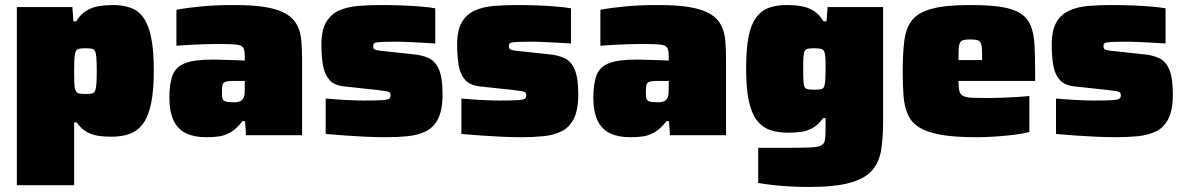

<svg xmlns="http://www.w3.org/2000/svg" viewBox="-20 -538 4716 764"><path d="M47 199V-510H268L272 -453H283Q300 -481 323 -495Q346 -509 373 -513.5Q400 -518 428 -518Q470 -518 501 -506.5Q532 -495 552 -466Q572 -437 582 -386.5Q592 -336 592 -258Q592 -179 581.5 -127.5Q571 -76 550 -47Q529 -18 498 -6Q467 6 424 6Q399 6 374.5 3Q350 0 327 -12Q304 -24 285 -51H275V199ZM319 -164Q336 -164 345.5 -166Q355 -168 358.5 -176.5Q362 -185 363.5 -203.5Q365 -222 365 -255Q365 -288 363.5 -307Q362 -326 358.5 -334Q355 -342 345.5 -344Q336 -346 319 -346Q299 -346 290 -342.5Q281 -339 278 -322Q276 -310 275.5 -294.5Q275 -279 275 -255Q275 -231 275.5 -214.5Q276 -198 277 -190Q281 -171 290.5 -167.5Q300 -164 319 -164Z M800 8Q753 8 720.5 -7.5Q688 -23 671 -58Q654 -93 654 -149Q654 -206 667 -239.5Q680 -273 717.5 -287Q755 -301 827 -301Q835 -301 850 -300.5Q865 -300 883.5 -299.5Q902 -299 920.5 -298.5Q939 -298 954 -297V-313Q954 -332 950.5 -342.5Q947 -353 936 -357Q925 -361 902 -362Q879 -363 841 -363Q817 -363 789.5 -362Q762 -361 734.5 -359.5Q707 -358 682 -356V-499Q723 -507 781 -512.5Q839 -518 911 -518Q990 -518 1040.5 -509Q1091 -500 1120 -482Q1149 -464 1162.5 -437.5Q1176 -411 1179 -377Q1182 -343 1182 -301V0H959L955 -56H945Q921 -25 897.5 -11.5Q874 2 850 5Q826 8 800 8ZM909 -131Q921 -131 929.5 -133Q938 -135 942.5 -139.5Q947 -144 950 -151Q953 -158 953.5 -167.5Q954 -177 954 -189V-216H911Q889 -216 878.5 -213Q868 -210 865.5 -200.5Q863 -191 863 -169Q863 -155 865 -146.5Q867 -138 877 -134.5Q887 -131 909 -131Z M1516 8Q1478 8 1434.5 6Q1391 4 1350 1Q1309 -2 1276 -5V-146Q1297 -144 1318 -142.5Q1339 -141 1359 -140Q1379 -139 1396 -138.5Q1413 -138 1426 -138Q1478 -138 1500.5 -139.5Q1523 -141 1528.5 -145.5Q1534 -150 1534 -159Q1534 -166 1531 -169.5Q1528 -173 1517 -175Q1506 -177 1481 -180L1351 -194Q1310 -198 1290.5 -220.5Q1271 -243 1265 -279Q1259 -315 1259 -361Q1259 -418 1278 -450Q1297 -482 1330 -496.5Q1363 -511 1406 -514.5Q1449 -518 1497 -518Q1536 -518 1577 -516.5Q1618 -515 1653.5 -512Q1689 -509 1712 -505V-365Q1681 -367 1652 -368.5Q1623 -370 1600.5 -371Q1578 -372 1567 -372Q1518 -372 1496.5 -371Q1475 -370 1470 -366.5Q1465 -363 1465 -355Q1465 -348 1467 -344.5Q1469 -341 1479 -338.5Q1489 -336 1513 -334L1624 -322Q1659 -319 1685.5 -307Q1712 -295 1726.5 -262Q1741 -229 1741 -163Q1741 -100 1723 -65Q1705 -30 1673.5 -15Q1642 0 1601.5 4Q1561 8 1516 8Z M2056 8Q2018 8 1974.5 6Q1931 4 1890 1Q1849 -2 1816 -5V-146Q1837 -144 1858 -142.5Q1879 -141 1899 -140Q1919 -139 1936 -138.5Q1953 -138 1966 -138Q2018 -138 2040.5 -139.5Q2063 -141 2068.5 -145.5Q2074 -150 2074 -159Q2074 -166 2071 -169.5Q2068 -173 2057 -175Q2046 -177 2021 -180L1891 -194Q1850 -198 1830.5 -220.5Q1811 -243 1805 -279Q1799 -315 1799 -361Q1799 -418 1818 -450Q1837 -482 1870 -496.5Q1903 -511 1946 -514.5Q1989 -518 2037 -518Q2076 -518 2117 -516.5Q2158 -515 2193.5 -512Q2229 -509 2252 -505V-365Q2221 -367 2192 -368.5Q2163 -370 2140.5 -371Q2118 -372 2107 -372Q2058 -372 2036.5 -371Q2015 -370 2010 -366.5Q2005 -363 2005 -355Q2005 -348 2007 -344.5Q2009 -341 2019 -338.5Q2029 -336 2053 -334L2164 -322Q2199 -319 2225.5 -307Q2252 -295 2266.5 -262Q2281 -229 2281 -163Q2281 -100 2263 -65Q2245 -30 2213.5 -15Q2182 0 2141.5 4Q2101 8 2056 8Z M2487 8Q2440 8 2407.5 -7.5Q2375 -23 2358 -58Q2341 -93 2341 -149Q2341 -206 2354 -239.5Q2367 -273 2404.5 -287Q2442 -301 2514 -301Q2522 -301 2537 -300.5Q2552 -300 2570.5 -299.5Q2589 -299 2607.5 -298.5Q2626 -298 2641 -297V-313Q2641 -332 2637.5 -342.5Q2634 -353 2623 -357Q2612 -361 2589 -362Q2566 -363 2528 -363Q2504 -363 2476.5 -362Q2449 -361 2421.5 -359.5Q2394 -358 2369 -356V-499Q2410 -507 2468 -512.5Q2526 -518 2598 -518Q2677 -518 2727.5 -509Q2778 -500 2807 -482Q2836 -464 2849.5 -437.5Q2863 -411 2866 -377Q2869 -343 2869 -301V0H2646L2642 -56H2632Q2608 -25 2584.5 -11.5Q2561 2 2537 5Q2513 8 2487 8ZM2596 -131Q2608 -131 2616.5 -133Q2625 -135 2629.5 -139.5Q2634 -144 2637 -151Q2640 -158 2640.5 -167.5Q2641 -177 2641 -189V-216H2598Q2576 -216 2565.5 -213Q2555 -210 2552.5 -200.5Q2550 -191 2550 -169Q2550 -155 2552 -146.5Q2554 -138 2564 -134.5Q2574 -131 2596 -131Z M3198 206Q3162 206 3124.5 204Q3087 202 3053.5 198Q3020 194 2997 190V50Q3020 50 3042.5 50Q3065 50 3088 50Q3111 50 3134 50Q3183 50 3209.5 48.5Q3236 47 3248 40.5Q3260 34 3262.5 19.5Q3265 5 3265 -21V-68H3255Q3236 -41 3213 -28.5Q3190 -16 3165.5 -13Q3141 -10 3117 -10Q3073 -10 3042 -21.5Q3011 -33 2990 -61.5Q2969 -90 2959 -139.5Q2949 -189 2949 -266Q2949 -342 2958.5 -391Q2968 -440 2988.5 -468Q3009 -496 3039.5 -507Q3070 -518 3112 -518Q3141 -518 3168 -513.5Q3195 -509 3217.5 -495Q3240 -481 3257 -453H3269L3273 -510H3494V-55Q3494 9 3486.5 57.5Q3479 106 3451 139Q3423 172 3363.5 189Q3304 206 3198 206ZM3221 -181Q3243 -181 3251.5 -184.5Q3260 -188 3262 -204Q3264 -216 3264.5 -230Q3265 -244 3265 -263Q3265 -282 3265 -295.5Q3265 -309 3263 -319Q3261 -338 3251.5 -342Q3242 -346 3221 -346Q3204 -346 3194.5 -344Q3185 -342 3181.5 -334.5Q3178 -327 3177 -310Q3176 -293 3176 -263Q3176 -233 3177 -216Q3178 -199 3181.5 -192Q3185 -185 3194.5 -183Q3204 -181 3221 -181Z M3865 8Q3780 8 3725.5 -1.5Q3671 -11 3639.5 -30Q3608 -49 3593.5 -80Q3579 -111 3575.5 -154Q3572 -197 3572 -254Q3572 -326 3578.5 -376.5Q3585 -427 3609.5 -458Q3634 -489 3689 -503.5Q3744 -518 3839 -518Q3918 -518 3966.5 -510Q4015 -502 4042.5 -483.5Q4070 -465 4082 -434.5Q4094 -404 4096.5 -359.5Q4099 -315 4099 -254V-216H3794Q3794 -190 3797.5 -176Q3801 -162 3813 -156Q3825 -150 3850 -149Q3875 -148 3919 -148Q3937 -148 3962.5 -149Q3988 -150 4017 -151.5Q4046 -153 4076 -156V-13Q4056 -7 4021.5 -2.5Q3987 2 3946 5Q3905 8 3865 8ZM3888 -281V-299Q3888 -329 3887 -345.5Q3886 -362 3881 -369.5Q3876 -377 3866.5 -379Q3857 -381 3840 -381Q3825 -381 3815.5 -379Q3806 -377 3801 -369.5Q3796 -362 3795 -345.5Q3794 -329 3794 -299H3906Z M4422 8Q4384 8 4340.5 6Q4297 4 4256 1Q4215 -2 4182 -5V-146Q4203 -144 4224 -142.5Q4245 -141 4265 -140Q4285 -139 4302 -138.5Q4319 -138 4332 -138Q4384 -138 4406.5 -139.5Q4429 -141 4434.5 -145.5Q4440 -150 4440 -159Q4440 -166 4437 -169.5Q4434 -173 4423 -175Q4412 -177 4387 -180L4257 -194Q4216 -198 4196.5 -220.5Q4177 -243 4171 -279Q4165 -315 4165 -361Q4165 -418 4184 -450Q4203 -482 4236 -496.5Q4269 -511 4312 -514.5Q4355 -518 4403 -518Q4442 -518 4483 -516.5Q4524 -515 4559.5 -512Q4595 -509 4618 -505V-365Q4587 -367 4558 -368.5Q4529 -370 4506.5 -371Q4484 -372 4473 -372Q4424 -372 4402.5 -371Q4381 -370 4376 -366.5Q4371 -363 4371 -355Q4371 -348 4373 -344.5Q4375 -341 4385 -338.5Q4395 -336 4419 -334L4530 -322Q4565 -319 4591.5 -307Q4618 -295 4632.5 -262Q4647 -229 4647 -163Q4647 -100 4629 -65Q4611 -30 4579.5 -15Q4548 0 4507.5 4Q4467 8 4422 8Z"/></svg>

Font: Saira SemiExpanded Black
Style: Regular
Weight: 900
Width: 6
Designer: Hector Gatti with collaboration of the Omnibus-Type team
Foundry: Omnibus-Type
Version: Version 1.101